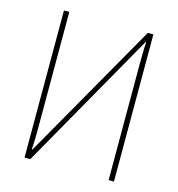

<svg xmlns="http://www.w3.org/2000/svg" viewBox="-106 -807 835 900"><g transform="rotate(15 311.0 -357.0)"><path d="M94 0V-714H120V-148Q120 -123 119.5 -101.5Q119 -80 117 -46H120L501 -714H528V0H502V-563Q502 -593 502.5 -618Q503 -643 505 -670H502L122 0Z"/></g></svg>

Font: Noto Sans SemiCondensed Thin
Style: Regular
Weight: 100
Width: 4
Designer: Monotype Design Team
Foundry: Monotype Imaging Inc.
Version: Version 2.013; ttfautohint (v1.8.4.7-5d5b)